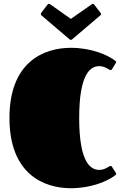

<svg xmlns="http://www.w3.org/2000/svg" viewBox="-20 -977 666 1016"><path d="M399 -353C399 -593 462 -627 505 -627C537 -627 558 -606 565 -606C569 -606 570 -607 572 -610L593 -644C594 -646 595 -647 595 -648C595 -652 591 -654 589 -656C549 -687 462 -724 355 -724C208 -724 30 -646 30 -353C30 -59 208 19 355 19C462 19 549 -18 589 -49C591 -51 595 -53 595 -57C595 -58 594 -60 593 -62L572 -95C570 -98 569 -99 565 -99C558 -99 537 -78 505 -78C462 -78 399 -112 399 -353ZM355 -877 246 -954C243 -955 241 -957 239 -957C237 -957 234 -956 231 -952L198 -909C197 -907 196 -904 196 -902C196 -900 197 -897 200 -895L348 -769C350 -767 352 -766 355 -766C359 -766 360 -767 362 -769L510 -895C513 -897 515 -900 515 -902C515 -904 514 -907 512 -909L479 -952C476 -956 474 -957 471 -957C469 -957 467 -955 465 -954Z"/></svg>

Font: Fascinate
Style: Regular
Weight: 900
Designer: Astigmatic (AOETI)
Foundry: Astigmatic (AOETI)
Version: Version 1.000